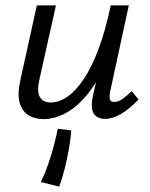

<svg xmlns="http://www.w3.org/2000/svg" viewBox="-20 -436 559 714"><path d="M141 7Q110 7 86 -7.5Q62 -22 53 -54.5Q44 -87 56 -139L117 -416H188L128 -147Q116 -98 127.5 -76.5Q139 -55 168 -55Q200 -55 231 -76.5Q262 -98 291.5 -142Q321 -186 346.5 -254Q372 -322 392 -416H440Q416 -300 382 -219.5Q348 -139 308 -89Q268 -39 225.5 -16Q183 7 141 7ZM200 258 132 241Q147 210 159.5 174Q172 138 181 103Q190 68 195 43L245 49Q243 78 236.5 116Q230 154 220.5 191.5Q211 229 200 258ZM370 6Q353 6 340 -2Q327 -10 323 -28Q319 -46 325 -77L401 -416H459L390 -97Q386 -76 388.5 -66.5Q391 -57 405 -57Q419 -57 434.5 -67.5Q450 -78 470 -97L495 -66Q462 -31 430.5 -12.5Q399 6 370 6Z"/></svg>

Font: Ysabeau Infant Medium
Style: Italic
Weight: 500
Italic angle: -12°
Designer: Christian Thalmann (Catharsis Fonts)
Version: Version 2.001;gftools[0.9.30]; featfreeze: ss01,ss02,lnum